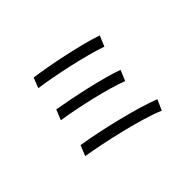

<svg xmlns="http://www.w3.org/2000/svg" viewBox="-158 -1024 1317 1317"><g transform="rotate(-45 500.0 -366.0)"><path d="M287 -757 258 -683C396 -665 658 -608 780 -564L812 -641C686 -685 417 -741 287 -757ZM242 -493 212 -418C354 -397 598 -342 714 -296L746 -373C621 -419 379 -470 242 -493ZM187 -202 156 -126C318 -100 615 -33 748 25L782 -52C645 -107 355 -176 187 -202Z"/></g></svg>

Font: Noto Sans Mono CJK HK
Style: Regular
Weight: 400
Designer: Ryoko NISHIZUKA 西塚涼子 (kana, bopomofo & ideographs); Paul D. Hunt (Latin, Greek & Cyrillic); Sandoll Communications 산돌커뮤니
Foundry: Adobe
Version: Version 2.004;hotconv 1.0.118;makeotfexe 2.5.65603